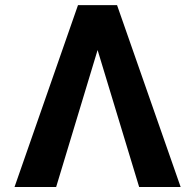

<svg xmlns="http://www.w3.org/2000/svg" viewBox="-20 -748 781 768"><path d="M536.6 0 362.8 -572.8 337.4 -727.5H448.2L702.6 0ZM377.9 -572.8 204.6 0H38.1L292 -727.5H402.8Z"/></svg>

Font: Inter 28pt
Style: Bold
Weight: 700
Designer: Rasmus Andersson
Foundry: rsms
Version: Version 4.001;git-66647c0bb